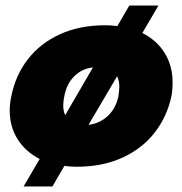

<svg xmlns="http://www.w3.org/2000/svg" viewBox="-20 -586 656 692"><path d="M123 -13Q71 -40 43 -85Q15 -130 15 -188Q15 -213 21 -240Q36 -315 80.5 -372.5Q125 -430 196 -462.5Q267 -495 360 -495Q381 -495 403 -492L446 -566H551L493 -467Q545 -441 573.5 -395Q602 -349 602 -290Q602 -261 598 -240Q582 -165 537 -107.5Q492 -50 420.5 -17.5Q349 15 257 15Q233 15 212 12L169 86H65ZM315 -343Q276 -339 248 -311.5Q220 -284 212 -240Q208 -224 208 -206Q208 -185 215 -171ZM407 -240Q410 -264 410 -273Q410 -296 402 -311L299 -136Q340 -141 369 -168.5Q398 -196 407 -240Z"/></svg>

Font: Readiness ExtraBold
Style: Italic
Weight: 800
Italic angle: -12°
Designer: Katatrad Team
Foundry: CadsonDemak
Version: Version 1.00;January 16, 2020;FontCreator 12.0.0.2550 64-bit